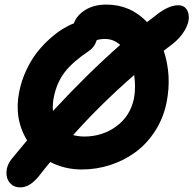

<svg xmlns="http://www.w3.org/2000/svg" viewBox="-20 -729 843 837"><path d="M67.9 87.9Q40.5 87.9 23.7 68.8Q6.8 49.8 8.1 20.3Q9.3 -9.3 30.8 -36.1Q73.2 -87.9 98.1 -117.2Q40 -211.9 64 -330.1Q73.7 -378.4 94.7 -423.1Q115.7 -467.8 141.1 -500.2Q166.5 -532.7 196.3 -559.3Q226.1 -585.9 252.2 -602.1Q278.3 -618.2 301.8 -627Q314.9 -663.1 352.5 -686Q390.1 -709 443.8 -709Q548.3 -709 621.1 -632.8Q628.4 -637.7 640.9 -647.7Q653.3 -657.7 658.2 -661.1Q713.9 -706.1 756.8 -706.1Q788.6 -706.1 799.3 -676.8Q811.5 -642.6 785.6 -597.2Q766.6 -564 731 -536.1Q723.6 -531.2 711.2 -521.2Q698.7 -511.2 693.8 -507.8Q729.5 -399.9 706.1 -282.2Q692.4 -214.4 656.7 -158.7Q621.1 -103 571.5 -66.4Q522 -29.8 461.7 -10Q401.4 9.8 336.9 9.8Q261.7 9.8 199.2 -22.9Q174.8 5.9 150.9 37.1Q110.8 87.9 67.9 87.9ZM214.8 -306.2Q208 -273.4 210.9 -245.1Q358.9 -405.3 503.9 -533.2Q475.1 -559.1 438 -559.1Q416.5 -559.1 401.9 -554.2Q392.1 -522.9 366.2 -505.9Q296.9 -459.5 262.2 -414.3Q227.5 -369.1 214.8 -306.2ZM564 -299.8Q572.8 -348.6 564.9 -401.9Q418.9 -274.9 298.8 -140.1Q323.2 -133.8 347.2 -133.8Q426.3 -133.8 487.1 -178.2Q547.9 -222.7 564 -299.8Z"/></svg>

Font: Shantell Sans Normal
Style: Bold Italic
Weight: 700
Italic angle: -11.31°
Designer: Stephen Nixon, Anya Danilova, Shantell Martin
Foundry: Arrow Type
Version: Version 1.006;[559af2be0]